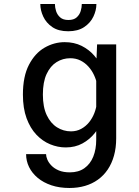

<svg xmlns="http://www.w3.org/2000/svg" viewBox="-20 -720 690 952"><path d="M324.4 212.1Q274.7 212.1 235 198.8Q195.3 185.4 167.2 162.1Q139.1 138.7 124.2 108.4Q109.4 78.1 109.4 44.3H208.4Q208.4 56.1 214.8 71.4Q221.2 86.7 235.2 101.1Q249.1 115.6 271.6 125.1Q294.1 134.6 326.5 134.6Q369.6 134.6 398.6 113.9Q427.6 93.3 442.4 56.8Q457.1 20.4 457.1 -27.1V-394.6L461.4 -500H556.1V-34.4Q556.1 12.9 545.2 51.8Q534.4 90.6 514.2 120.5Q494 150.4 465.6 170.8Q437.1 191.3 401.5 201.7Q365.9 212.1 324.4 212.1ZM305.9 11Q266.4 11 228.7 -4.6Q190.9 -20.1 160.4 -52.2Q129.9 -84.3 111.7 -133.8Q93.6 -183.4 93.6 -251Q93.6 -341.2 123.6 -398.8Q153.6 -456.4 201 -483.7Q248.4 -511 300.9 -511Q347.8 -511 384.7 -492.6Q421.6 -474.1 447.2 -444.4Q472.8 -414.7 486.2 -380.2Q499.7 -345.7 499.7 -313.3L461.9 -300.1Q457.1 -324.3 446.2 -347.7Q435.3 -371.1 418.3 -390Q401.3 -408.9 378.8 -420.1Q356.4 -431.3 328.4 -431.3Q291.4 -431.3 260.6 -412.1Q229.7 -392.9 211.1 -353.1Q192.6 -313.4 192.6 -251Q192.6 -189.3 211.8 -148.9Q231.1 -108.4 262.8 -88.6Q294.6 -68.7 332 -68.7Q359.7 -68.7 382.2 -80.9Q404.8 -93 421.4 -113.4Q437.9 -133.8 447.9 -159.4Q457.9 -185.1 460.4 -211.9L500.8 -198.6Q500.8 -165.3 488 -128.6Q475.2 -92 450.2 -60.4Q425.2 -28.7 389 -8.9Q352.9 11 305.9 11ZM318.1 -565Q269.7 -565 239.3 -585.8Q208.9 -606.6 194.4 -637.9Q179.9 -669.1 179.9 -700.1H252.3Q252.3 -683.6 258 -665.2Q263.8 -646.8 278.2 -633.9Q292.7 -620.9 319.1 -620.9Q345.9 -620.9 360.2 -633.9Q374.6 -646.8 380.1 -665.2Q385.6 -683.6 385.6 -700.1H458Q458 -669.1 443.2 -637.9Q428.5 -606.6 397.4 -585.8Q366.4 -565 318.1 -565Z"/></svg>

Font: Trispace Thin
Style: Regular
Weight: 100
Designer: Tyler Finck
Foundry: Etcetera Type Company
Version: Version 1.210